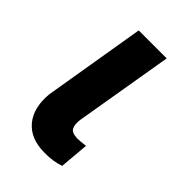

<svg xmlns="http://www.w3.org/2000/svg" viewBox="-168 -596 668 668"><g transform="rotate(45 166.0 -261.5)"><path d="M247.1 -528.3 185.5 -163.6Q182.6 -138.7 189.5 -125.5Q196.3 -112.3 222.7 -111.3Q235.4 -110.8 263.7 -114.7L254.4 -6.8Q220.2 5.4 175.3 4.4Q108.4 3.4 74.2 -37.8Q40 -79.1 46.4 -150.4L109.4 -528.3Z"/></g></svg>

Font: RobotoInd
Style: Bold Italic
Weight: 700
Italic angle: -12°
Designer: Google
Version: Version 2.001150; 2014